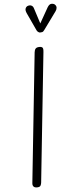

<svg xmlns="http://www.w3.org/2000/svg" viewBox="-78 -1344 540 1380"><g transform="rotate(-5 192.0 -654.0)"><path d="M130.5 0Q113.5 0 106 -8.8Q98.5 -17.5 100 -33L198.5 -969Q200.5 -986.5 208.5 -995.2Q216.5 -1004 236.5 -1004Q249.5 -1004 255.2 -999.8Q261 -995.5 262 -986.8Q263 -978 261.5 -964.5L163.5 -32.5Q162.5 -21 157 -10.5Q151.5 0 130.5 0ZM249 -1107Q244.5 -1107 237.2 -1111.8Q230 -1116.5 226 -1124.5L166.5 -1253Q156 -1276 161.8 -1289Q167.5 -1302 179 -1305.5Q194 -1310.5 205.5 -1304.5Q217 -1298.5 221 -1284L257 -1172L320 -1283Q333 -1304.5 348 -1305.2Q363 -1306 372.5 -1298.5Q384 -1288 383.5 -1275.2Q383 -1262.5 374.5 -1250.5L281.5 -1122.5Q273 -1110 264.8 -1108.5Q256.5 -1107 249 -1107Z"/></g></svg>

Font: Edu NSW ACT Cursive
Style: Regular
Weight: 400
Designer: Tina and Corey Anderson, Eben Sorkin, Mirko Velimirovic
Foundry: Sorkin Type Co.
Version: Version 2.000